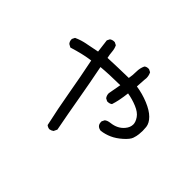

<svg xmlns="http://www.w3.org/2000/svg" viewBox="-154 -982 1308 1308"><g transform="rotate(45 500.0 -328.0)"><path d="M435 57Q419 55 407 45Q378 -84 355.5 -214.5Q333 -345 306 -476Q236 -467 143 -438L121 -450Q109 -464 109 -482V-487L119 -507Q160 -526 205.5 -534Q251 -542 296 -552Q290 -606 284 -648L294 -668Q308 -678 325 -678H331L351 -668Q362 -646 364 -619.5Q366 -593 372 -567Q462 -571 571 -573Q577 -604 577 -639Q577 -674 591 -703Q602 -713 620 -713H626L646 -703Q657 -682 657 -657Q657 -648 655 -637L651 -571Q712 -562 769 -538.5Q826 -515 856.5 -484.5Q887 -454 891 -421Q893 -402 893 -385Q893 -372 891 -351.5Q889 -331 881 -307.5Q873 -284 837 -252Q801 -220 765 -204Q729 -188 690 -183Q649 -189 649 -228V-233L659 -253Q673 -265 700 -268Q761 -275 795 -316Q817 -342 817 -371Q817 -394 798 -422Q779 -450 734.5 -468.5Q690 -487 642 -495Q633 -417 616 -366Q603 -356 585 -356H579L560 -366Q548 -382 548 -403Q548 -408 565 -497Q456 -496 382 -489Q409 -353 430.5 -228.5Q452 -104 476 20L464 45Q450 55 435 57Z"/></g></svg>

Font: Xiaolai SC
Style: Regular
Weight: 400
Designer: Nozomi Seto 瀬戸のぞみ
Version: Version 3.11;December 4, 2020;FontCreator 13.0.0.2613 64-bit